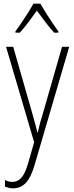

<svg xmlns="http://www.w3.org/2000/svg" viewBox="-20 -784 402 1046"><path d="M13 -529H52L156 -166Q169 -122 174 -101Q179 -80 183 -63H186Q192 -90 198.5 -114.5Q205 -139 214 -167L318 -529H357L169 113Q149 182 121 212Q93 242 51 242Q39 242 28.5 239.5Q18 237 7 233V197Q28 207 48 207Q75 207 95.5 185.5Q116 164 133 106L166 -9ZM200 -764Q213 -741 231.5 -711.5Q250 -682 268.5 -655Q287 -628 298 -613V-606H275Q252 -631 227 -664Q202 -697 181 -726Q161 -698 135.5 -664Q110 -630 88 -606H64V-613Q78 -632 96.5 -659Q115 -686 132.5 -714Q150 -742 162 -764Z"/></svg>

Font: Noto Sans Lao Looped Condensed ExtraLight
Style: Regular
Weight: 200
Width: 3
Designer: Mark Frömberg, Ben Mitchell
Foundry: The Fontpad Ltd
Version: Version 1.002; ttfautohint (v1.8.4.7-5d5b)